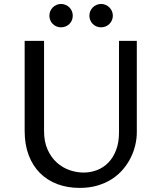

<svg xmlns="http://www.w3.org/2000/svg" viewBox="-20 -917 808 947"><path d="M197.3 -715.3V-271Q197.3 -217.8 214.8 -179Q232.4 -140.1 260.5 -115Q288.6 -89.8 323.2 -77.9Q357.9 -65.9 392.6 -65.9Q427.7 -65.9 459.5 -78.4Q491.2 -90.8 514.9 -115.5Q538.6 -140.1 552.7 -177Q566.9 -213.9 566.9 -263.2V-715.3H654.8V-264.2Q654.8 -234.4 647.5 -202.4Q640.1 -170.4 625.2 -140.1Q610.4 -109.9 587.4 -82.5Q564.5 -55.2 533.2 -34.7Q502 -14.2 461.9 -2.2Q421.9 9.8 372.6 9.8Q312.5 9.8 262.7 -9Q212.9 -27.8 177 -63.7Q141.1 -99.6 121.3 -152.1Q101.6 -204.6 101.6 -271.5V-715.3ZM223.6 -839.4Q223.6 -851.6 228 -862.1Q232.4 -872.6 240.2 -880.4Q248 -888.2 258.5 -892.8Q269 -897.5 280.8 -897.5Q293 -897.5 303.7 -892.8Q314.5 -888.2 322.3 -880.4Q330.1 -872.6 334.5 -862.1Q338.9 -851.6 338.9 -839.4Q338.9 -827.6 334.5 -817.1Q330.1 -806.6 322.3 -798.8Q314.5 -791 303.7 -786.6Q293 -782.2 280.8 -782.2Q269 -782.2 258.5 -786.6Q248 -791 240.2 -798.8Q232.4 -806.6 228 -817.1Q223.6 -827.6 223.6 -839.4ZM420.9 -839.4Q420.9 -851.6 425.3 -862.1Q429.7 -872.6 437.5 -880.4Q445.3 -888.2 455.8 -892.8Q466.3 -897.5 478.5 -897.5Q490.7 -897.5 501.2 -892.8Q511.7 -888.2 519.5 -880.4Q527.3 -872.6 532 -862.1Q536.6 -851.6 536.6 -839.4Q536.6 -827.6 532 -817.1Q527.3 -806.6 519.5 -798.8Q511.7 -791 501.2 -786.6Q490.7 -782.2 478.5 -782.2Q466.3 -782.2 455.8 -786.6Q445.3 -791 437.5 -798.8Q429.7 -806.6 425.3 -817.1Q420.9 -827.6 420.9 -839.4Z"/></svg>

Font: Proza Libre
Style: Regular
Weight: 400
Designer: Jasper de Waard
Foundry: Jasper de Waard
Version: Version 1.001; ttfautohint (v1.4.1.8-43bc)